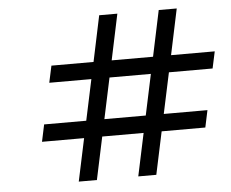

<svg xmlns="http://www.w3.org/2000/svg" viewBox="-49 -742 927 772"><g transform="rotate(-5 414.5 -355.5)"><path d="M529.8 -267.1 564.9 -432.1H397.9L362.8 -267.1ZM587.9 -198.2 551.3 -25.9H478.5L515.1 -198.2H348.1L311.5 -25.9H238.3L274.9 -198.2H105L119.6 -267.1H289.6L324.7 -432.1H154.8L169.4 -500H339.4L378.4 -685.1H451.7L412.6 -500H579.6L618.7 -685.1H691.4L652.3 -500H828.6L814 -432.1H637.7L602.5 -267.1H778.8L764.2 -198.2Z"/></g></svg>

Font: Tuffy
Style: Italic
Weight: 400
Italic angle: -12°
Designer: Thatcher Ulrich, Karoly Barta and Michael Everson
Version: Version 001.271